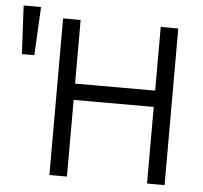

<svg xmlns="http://www.w3.org/2000/svg" viewBox="-51 -760 861 814"><g transform="rotate(5 379.5 -353.5)"><path d="M188.5 -666.5H263.2V-395.5H604V-666.5H678.7V0H604V-326.2H263.2V0H188.5ZM17.1 -706.5H91.3L80.6 -500.5H27.8Z"/></g></svg>

Font: NMS Futura Pro Book
Style: Regular
Weight: 400
Designer: Blend3rman
Version: Version 0.1